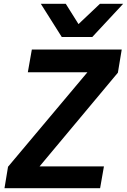

<svg xmlns="http://www.w3.org/2000/svg" viewBox="-20 -984 664 1004"><path d="M22 -112 437 -606H125.5L146.5 -725H616.5L596.5 -604L187 -114H523.5L503.5 0H3.5ZM193.5 -964H324L390.5 -858L502.5 -964H624L462.5 -790.5H303Z"/></svg>

Font: JuliaMono
Style: Bold Italic
Weight: 700
Italic angle: -9°
Monospace: yes
Designer: cormullion
Foundry: corm
Version: Version 0.057; ttfautohint (v1.8.4)